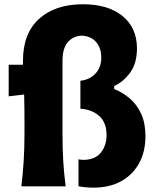

<svg xmlns="http://www.w3.org/2000/svg" viewBox="-20 -859 728 885"><path d="M411.1 5.9Q374.5 5.9 341.8 -0.5V-124.5Q354 -122.1 368.2 -122.1Q420.9 -124 446 -157Q471.2 -189.9 471.2 -236.3Q471.2 -293.9 437.5 -324.2Q403.8 -354.5 350.6 -357.9V-486.8Q391.1 -490.7 418.9 -518.8Q446.8 -546.9 446.8 -593.8Q446.8 -637.7 423.3 -665Q399.9 -692.4 356.4 -694.8Q315.9 -692.4 292 -664.1Q268.1 -635.7 268.1 -579.1V-242.2Q268.1 -172.9 271.5 -116.2Q274.9 -59.6 282.7 0H78.6Q85.4 -59.6 89.1 -116.2Q92.8 -172.9 92.8 -242.2V-298.3Q92.8 -360.4 91.3 -423.3L20 -415V-560.5H85.9V-578.6Q85.9 -705.1 160.2 -772.2Q234.4 -839.4 362.3 -839.4Q478 -839.4 544.7 -785.2Q611.3 -731 611.3 -635.7Q611.3 -568.4 580.6 -525.4Q549.8 -482.4 506.3 -462.4V-448.7Q545.4 -433.1 578.1 -405.3Q610.8 -377.4 630.6 -334.7Q650.4 -292 650.4 -231Q650.4 -160.2 621.3 -106.9Q592.3 -53.7 538.8 -23.9Q485.4 5.9 411.1 5.9Z"/></svg>

Font: Pinar DS2-Bold
Style: Regular
Weight: 700
Designer: Amin Abedi
Version: Version 2.000